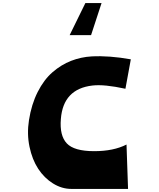

<svg xmlns="http://www.w3.org/2000/svg" viewBox="-20 -1224 1031 1246"><path d="M534 -1204H639L571 -996H432ZM829 -839 794 -648Q656 -678 580 -669Q390 -647 375 -452Q366 -344 413.5 -293.5Q461 -243 591 -243Q717 -243 801 -286L811 2H443Q381 2 324 -33.5Q267 -69 228 -128.5Q189 -188 171.5 -271.5Q154 -355 168 -444Q184 -547 224.5 -627Q265 -707 321 -755.5Q377 -804 441 -829Q505 -854 575 -858Q688 -864 829 -839Z"/></svg>

Font: OpenDyslexic
Style: Bold
Weight: 800
Designer: Abbie Gonzalez
Version: Version 0.920;hotconv 1.0.109;makeotfexe 2.5.65596